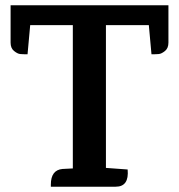

<svg xmlns="http://www.w3.org/2000/svg" viewBox="-20 -705 676 725"><path d="M20 -685H616V-544Q616 -523 603 -512.5Q590 -502 580 -501Q570 -500 552 -500L542 -610H380V-71L462 -65Q468 0 417 0H172Q172 0 172 -8Q172 -63 216 -67L255 -69V-610H94L84 -500Q66 -500 56 -501Q46 -502 33 -512.5Q20 -523 20 -544Z"/></svg>

Font: Karma
Style: Bold
Weight: 700
Designer: Joana Correia
Foundry: Indian Type Foundry
Version: Version 1.202;PS 1.0;hotconv 1.0.78;makeotf.lib2.5.61930; tt